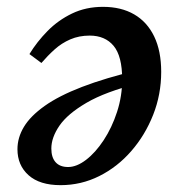

<svg xmlns="http://www.w3.org/2000/svg" viewBox="-20 -528 520 561"><path d="M157 13Q96 13 63.5 -16Q31 -45 31 -92Q31 -126 50 -157.5Q69 -189 110.5 -218.5Q152 -248 219.5 -274Q287 -300 383 -323L384 -284Q288 -260 232.5 -227.5Q177 -195 153.5 -160.5Q130 -126 130 -94Q130 -68 142.5 -54Q155 -40 179 -40Q204 -40 231.5 -61Q259 -82 283 -118.5Q307 -155 322 -201Q337 -247 337 -296Q337 -364 312 -394Q287 -424 242 -424Q211 -424 185.5 -413Q160 -402 139.5 -383.5Q119 -365 101 -344L66 -370Q88 -406 119 -437.5Q150 -469 190.5 -488.5Q231 -508 281 -508Q334 -508 372 -486Q410 -464 430.5 -421.5Q451 -379 451 -318Q451 -252 427.5 -192.5Q404 -133 363.5 -86.5Q323 -40 270 -13.5Q217 13 157 13Z"/></svg>

Font: Source Serif 4 SemiBold
Style: Italic
Weight: 600
Italic angle: -12°
Designer: Frank Grießhammer
Foundry: Adobe Systems Incorporated
Version: Version 4.004;hotconv 1.0.116;makeotfexe 2.5.65601